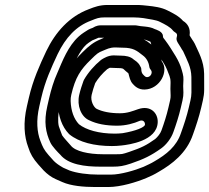

<svg xmlns="http://www.w3.org/2000/svg" viewBox="-20 -702 842 773"><path d="M603.3 -584.8C590.7 -591.5 577.5 -593.4 565 -594.9L546 -596.8L528.4 -599.7C527.2 -599.9 525.5 -600 524.5 -600H385.5C366.7 -600 355.2 -590.6 354.5 -590.4C348.1 -588.2 338.4 -584.5 332.4 -580.5C324.1 -574.9 311.1 -567.9 297.4 -555.5C253.6 -515.9 231.4 -456.2 210.8 -408.3C196.6 -377.3 185.6 -340.6 177.6 -306L170.5 -275C155.8 -211.3 164.1 -167.9 183 -127.7C190 -112.7 213.1 -88.5 222.8 -79.1C255 -39.3 321.7 -31 383.2 -31H434.2C461.5 -31 476.8 -33.6 506.6 -43.5C558.7 -61.3 587.8 -75.2 629.5 -105C648.4 -118.5 669.1 -144.1 678.3 -171C689 -200.4 700.3 -235.1 708.1 -269L714.8 -298C720.7 -323.4 717.6 -337.5 717.5 -355.5C717.9 -374.9 720.4 -388.3 715.9 -405.2L712.1 -419.2C707 -438.4 697.9 -458 687 -476.1C674.1 -496.8 660.4 -520 644.5 -540.7L638.3 -548.7C636.8 -550.6 635.9 -552.9 635.9 -557.1C635.5 -575.8 607.5 -583 603.3 -584.8ZM585.7 -534C587.2 -527.1 590.3 -519.2 594.8 -513.3L601 -505.3C614.9 -487.2 628.5 -464.4 641.4 -443.9C649.4 -430.6 656 -413.6 662.5 -396L665.7 -384C667.3 -371.7 666.6 -367.3 666.1 -344.5C666.3 -319.1 668.6 -314.6 664.8 -298L658.1 -269C650.9 -237.9 640.7 -206.2 630.1 -177C625.8 -164.6 614.7 -150.7 604.8 -142.3C568.9 -116.7 549.9 -107.4 500.3 -90.5C471.6 -80.9 471.8 -81 445.7 -81H394.7C335.9 -81 282.7 -93.2 265.4 -115.7C260.5 -122 235.6 -148 230.3 -157C226.5 -165.3 222 -180.4 216.7 -194.1C212.4 -211.5 213.4 -244.1 220.5 -275L227.6 -306C235 -337.9 246 -373.4 257.3 -397.7C279.5 -449.4 301.1 -498.7 327.5 -522.5C333.6 -528.1 339.5 -531.6 351.4 -539.4C353.7 -540.3 357.4 -541.8 362.8 -544.1C366.6 -545.6 373.2 -548.7 376.4 -550H511L527.5 -547.3C527.8 -547.3 528.4 -547.2 528.8 -547.1L548.2 -545.1C567.2 -543 573.5 -538.4 585.7 -534ZM699.2 -524.7 707.6 -511.3C710.7 -505.4 713.6 -500.9 717.1 -496.1C733.4 -459.3 749.7 -432 750.5 -392.7C751 -380.9 750.4 -343.7 750.7 -329.2C750.5 -318.2 749.3 -308.9 746.8 -298L740.1 -269C732.3 -235.2 719.9 -197.7 708.7 -166.8C691 -112.6 649.3 -79.9 601.8 -52.5C587.5 -43.6 575.4 -38.8 557.7 -30.3C523.3 -16 465 1 426.8 1H375.8C331 1 288.5 -5.4 260.2 -15.5L234.4 -26.8C217.8 -36.4 206.5 -44.2 196.7 -54L175.6 -77.6C156.3 -99.7 151.8 -110.8 142.5 -135.1C129.2 -169.5 124.9 -216 138.3 -274L146.1 -308C161.5 -374.8 185.7 -428 212 -484.1C244.1 -550.7 286.9 -597.1 346.6 -619C369.7 -628.3 377.6 -632 401.9 -632H516.9C524.1 -632 531.7 -631.7 538.4 -631.1L556.8 -629.2C584.8 -624 608.6 -622 623.4 -614.2C646 -603.1 665.6 -592.9 676.1 -579.3C683.4 -569.8 697.1 -570.5 691.7 -552.9C688 -540.7 695.3 -530.9 699.2 -524.7ZM743.3 -559.9C747.6 -586.7 735.8 -606.9 717 -617.9C700.3 -637.5 674.9 -649.7 654.7 -659.8C629.8 -672.7 599.1 -676.3 574.2 -678.9L554.5 -680.9C545.5 -681.7 537.3 -682 528.5 -682H413.5C381.7 -682 360.4 -674.1 337.8 -665C259 -635.8 203 -572.5 166.2 -495.9C139.5 -439 113 -381.1 96.1 -308L88.3 -274C72.9 -207.6 77.4 -152.3 93.6 -109.6C101.9 -82.4 113.8 -63 133.6 -40.4L155.5 -16C169.9 -1.4 185.5 10.9 204.3 19.2L231.5 31.2C265.7 46.3 315.4 51 364.2 51H415.2C466.5 51 530.4 31 569.2 14.7C586.3 7.4 599.9 1.4 621 -11.5C671 -40.5 731.7 -85 757.1 -161.2C768 -191.3 781.6 -232.2 790.1 -269L796.8 -298C800.2 -312.6 801.9 -326.2 802 -340.7C801.7 -354.7 802.3 -391.4 801.8 -405.3C800.8 -457.1 778.5 -493.1 764.2 -525.9C761.5 -532 757 -537.6 753.4 -543.3L745 -556.7C745 -556.7 744.4 -557.9 743.3 -559.9ZM473.7 -510C516.4 -510 530.5 -498.3 555.1 -478.9C569.2 -468.8 578.7 -452.1 581.3 -432.5C582.1 -427.1 584.9 -423.6 587.6 -420C595.6 -410.6 587.3 -391.9 572.6 -391.5C567 -391.3 564.3 -393.2 556.1 -401.9C551.5 -406.9 549 -413.2 548.9 -422.8C548.9 -427.6 547.1 -431.9 544.7 -435.1C536.7 -452 524 -457.7 518.6 -462.1C504.9 -475 485.8 -477.9 466.2 -478C456.4 -478.7 447.3 -479 437.6 -479C415.2 -479 398 -467.3 392.9 -464.7C390.8 -463.6 388.2 -461.9 386.7 -460.7C360 -439 334.5 -409.7 318.2 -380.9C317.4 -379.4 316.5 -377.3 316 -376.1C310 -359.3 303.6 -340.3 298.9 -320C289 -277.2 306.1 -232.2 338.8 -217.9C369.6 -202.8 407.1 -196 451.3 -196C486.8 -196 518.4 -204.9 543.6 -215.9C557 -220 564.1 -210.5 563.7 -200.4C563.3 -190.1 528.1 -175 473.7 -165.8C462.2 -164.6 452 -164 441.9 -164C378.8 -164 326.5 -178.8 297.8 -201.9C277.3 -223.6 265.8 -255.7 264.4 -295.3C264.2 -303.7 265.1 -312.3 266.9 -320C283.1 -390.4 304.3 -421.8 345.2 -461.5C370.7 -486.8 375.3 -490.4 394.8 -498C411.5 -504.5 420.9 -511 445 -511C454.2 -511 463.8 -510 473.7 -510ZM453.8 -428C472.1 -428 475.2 -426.1 478.9 -422.5C490 -411.6 496.7 -408.2 497.3 -405.8C501.3 -391 503.7 -376.1 514.7 -364.1C522.5 -355.7 536.2 -340.7 562.6 -341.5C624.7 -343.3 660.9 -416.9 631.4 -455C626.7 -481 613.8 -504.8 591.7 -521.1C568.2 -539.6 541.3 -559.7 486.1 -560C477.7 -560.6 465.9 -561 456.5 -561C428.1 -561 405.4 -554.3 384 -543.3C357.2 -532.5 338.1 -517.3 313.1 -492.5C265.7 -446.5 235 -398.4 216.9 -320C214 -307.7 212.8 -295.6 213.1 -282.7C214.8 -234.1 229.2 -192.1 257.6 -162.8C257.9 -162.5 258.6 -161.8 259 -161.4C298.1 -129.2 359.9 -114 430.3 -114C442.6 -114 455.4 -114.7 468.6 -116.2C498.7 -119.4 612.2 -134.2 615 -209.9C616.3 -246.4 586.6 -279.9 535.8 -262.4C514 -254.9 493 -246 462.8 -246C423.7 -246 392.2 -252.4 369.1 -263.8C358.3 -269.2 343.1 -295.1 348.9 -320C352.6 -336.1 357.7 -351.6 363.3 -367.3C374.2 -385.7 392.9 -407.6 411.3 -423.2C422.5 -429.3 419.2 -429 426 -429C435.4 -429 444.5 -428 453.8 -428Z"/></svg>

Font: HoneyBee
Style: StrIt
Weight: 700
Foundry: Cannot Into Space Fonts
Version: Version 0.89